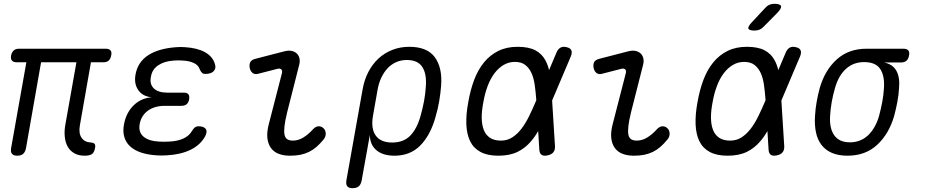

<svg xmlns="http://www.w3.org/2000/svg" viewBox="-20 -805 4840 1005"><path d="M423 10Q391 10 368.5 -3Q346 -16 334 -38Q322 -60 319 -89.5Q316 -119 322 -152L380 -479H195L116 -29Q112 -9 101 0.5Q90 10 70 10Q51 10 43 0.5Q35 -9 38 -29L118 -479H68Q50 -479 42.5 -488Q35 -497 38 -515Q42 -532 52 -541Q62 -550 80 -550H533Q551 -550 558.5 -541Q566 -532 562 -515Q559 -497 549 -488Q539 -479 521 -479H456L398 -148Q391 -108 406.5 -84.5Q422 -61 456 -59Q470 -58 475 -52Q480 -46 478 -33Q474 -8 462 1Q450 10 423 10Z M1105 -469Q1109 -458 1107 -448.5Q1105 -439 1098 -432Q1091 -425 1080 -421.5Q1069 -418 1055 -418Q1050 -418 1046 -419Q1042 -420 1038.5 -423Q1035 -426 1031.5 -431Q1028 -436 1025 -443Q1019 -463 996 -474.5Q973 -486 937 -488Q925 -489 913.5 -489Q902 -489 890 -488Q841 -485 808.5 -463.5Q776 -442 770 -403Q762 -365 785 -342.5Q808 -320 856 -320H942Q959 -320 966 -311.5Q973 -303 970 -285Q967 -268 957 -259.5Q947 -251 929 -251H842Q789 -251 754 -225.5Q719 -200 711 -155Q704 -113 731 -90Q758 -67 811 -64Q824 -63 838.5 -63Q853 -63 867 -64Q909 -66 939 -79.5Q969 -93 984 -118Q988 -125 992 -130Q996 -135 1000 -138Q1004 -141 1009 -142.5Q1014 -144 1020 -144Q1034 -144 1043.5 -140Q1053 -136 1057.5 -129.5Q1062 -123 1061 -113.5Q1060 -104 1054 -92Q1029 -46 977.5 -21Q926 4 854 8Q841 9 826.5 9Q812 9 798 8Q753 5 718.5 -6.5Q684 -18 661.5 -38.5Q639 -59 630.5 -88.5Q622 -118 629 -154Q640 -214 678.5 -252.5Q717 -291 774 -296Q727 -300 704 -333Q681 -366 689 -413Q695 -448 712.5 -474Q730 -500 758 -517.5Q786 -535 822.5 -545Q859 -555 903 -558Q914 -559 926 -559Q938 -559 949 -558Q1013 -554 1053.5 -531.5Q1094 -509 1105 -469Z M1332 -419Q1315 -414 1303 -422.5Q1291 -431 1287 -450Q1284 -470 1291 -481.5Q1298 -493 1320 -498L1467 -536Q1490 -542 1506.5 -538.5Q1523 -535 1533.5 -525Q1544 -515 1547.5 -499.5Q1551 -484 1546 -465L1483 -217Q1472 -172 1469 -143.5Q1466 -115 1469.5 -99Q1473 -83 1484 -76Q1495 -69 1513 -69Q1542 -69 1569 -86Q1596 -103 1618 -128Q1633 -144 1647.5 -144Q1662 -144 1672 -135Q1684 -125 1685 -107Q1686 -89 1673 -74Q1655 -52 1636.5 -36Q1618 -20 1597.5 -10Q1577 0 1553 5Q1529 10 1498 10Q1465 10 1439.5 0.5Q1414 -9 1398.5 -30Q1383 -51 1379.5 -83Q1376 -115 1388 -159L1456 -423Q1459 -436 1452 -442Q1445 -448 1433 -445Z M1826 180Q1806 180 1798 170.5Q1790 161 1793 140L1878 -337Q1887 -388 1908.5 -429Q1930 -470 1961.5 -499Q1993 -528 2034 -544Q2075 -560 2122 -560Q2216 -560 2256 -505.5Q2296 -451 2289 -357Q2286 -317 2279 -275.5Q2272 -234 2260 -194Q2234 -99 2181 -44.5Q2128 10 2045 10Q1984 10 1950 -19Q1916 -48 1916 -99L1873 140Q1869 161 1857.5 170.5Q1846 180 1826 180ZM2033 -59Q2092 -59 2127 -94.5Q2162 -130 2181 -197Q2192 -236 2199.5 -275.5Q2207 -315 2209 -353Q2214 -418 2190.5 -454.5Q2167 -491 2109 -491Q2080 -491 2054.5 -480Q2029 -469 2009.5 -448.5Q1990 -428 1976 -398.5Q1962 -369 1956 -333L1932 -197Q1921 -131 1947 -95Q1973 -59 2033 -59Z M2885 -40Q2886 -20 2876.5 -8Q2867 4 2847 8Q2826 13 2815 5.5Q2804 -2 2803 -22L2797 -119Q2780 -89 2760 -66Q2730 -30 2689 -10Q2648 10 2588 10Q2531 10 2494.5 -10Q2458 -30 2440.5 -66.5Q2423 -103 2421 -154.5Q2419 -206 2431 -270Q2442 -334 2462 -387Q2482 -440 2513.5 -478.5Q2545 -517 2588.5 -538.5Q2632 -560 2689 -560Q2748 -560 2782.5 -541.5Q2817 -523 2835 -489Q2847 -467 2854 -438L2892 -528Q2900 -548 2913.5 -555.5Q2927 -563 2946 -558Q2965 -554 2970.5 -542Q2976 -530 2968 -510L2870 -279ZM2787 -280V-284Q2784 -324 2779 -360Q2774 -396 2762 -422.5Q2750 -449 2729.5 -465Q2709 -481 2675 -481Q2643 -481 2616 -465Q2589 -449 2568 -421Q2547 -393 2532.5 -354.5Q2518 -316 2510 -270Q2501 -224 2501.5 -187.5Q2502 -151 2512.5 -124.5Q2523 -98 2545 -83.5Q2567 -69 2602 -69Q2636 -69 2662.5 -86.5Q2689 -104 2710.5 -132.5Q2732 -161 2750 -198Q2768 -235 2785 -275Z M3132 -419Q3115 -414 3103 -422.5Q3091 -431 3087 -450Q3084 -470 3091 -481.5Q3098 -493 3120 -498L3267 -536Q3290 -542 3306.5 -538.5Q3323 -535 3333.5 -525Q3344 -515 3347.5 -499.5Q3351 -484 3346 -465L3283 -217Q3272 -172 3269 -143.5Q3266 -115 3269.5 -99Q3273 -83 3284 -76Q3295 -69 3313 -69Q3342 -69 3369 -86Q3396 -103 3418 -128Q3433 -144 3447.5 -144Q3462 -144 3472 -135Q3484 -125 3485 -107Q3486 -89 3473 -74Q3455 -52 3436.5 -36Q3418 -20 3397.5 -10Q3377 0 3353 5Q3329 10 3298 10Q3265 10 3239.5 0.5Q3214 -9 3198.5 -30Q3183 -51 3179.5 -83Q3176 -115 3188 -159L3256 -423Q3259 -436 3252 -442Q3245 -448 3233 -445Z M3979 -667Q3968 -655 3956 -650Q3944 -645 3930 -645Q3901 -645 3897.5 -655.5Q3894 -666 3916 -689L3983 -761Q3993 -773 4005.5 -779Q4018 -785 4033 -785Q4064 -785 4068 -773.5Q4072 -762 4049 -738ZM4085 -40Q4086 -20 4076.5 -8Q4067 4 4047 8Q4026 13 4015 5.5Q4004 -2 4003 -22L3997 -119Q3980 -89 3960 -66Q3930 -30 3889 -10Q3848 10 3788 10Q3731 10 3694.5 -10Q3658 -30 3640.5 -66.5Q3623 -103 3621 -154.5Q3619 -206 3631 -270Q3642 -334 3662 -387Q3682 -440 3713.5 -478.5Q3745 -517 3788.5 -538.5Q3832 -560 3889 -560Q3948 -560 3982.5 -541.5Q4017 -523 4035 -489Q4047 -467 4054 -438L4092 -528Q4100 -548 4113.5 -555.5Q4127 -563 4146 -558Q4165 -554 4170.5 -542Q4176 -530 4168 -510L4070 -279ZM3987 -280V-284Q3984 -324 3979 -360Q3974 -396 3962 -422.5Q3950 -449 3929.5 -465Q3909 -481 3875 -481Q3843 -481 3816 -465Q3789 -449 3768 -421Q3747 -393 3732.5 -354.5Q3718 -316 3710 -270Q3701 -224 3701.5 -187.5Q3702 -151 3712.5 -124.5Q3723 -98 3745 -83.5Q3767 -69 3802 -69Q3836 -69 3862.5 -86.5Q3889 -104 3910.5 -132.5Q3932 -161 3950 -198Q3968 -235 3985 -275Z M4696 -478H4607Q4653 -469 4672 -434.5Q4691 -400 4686 -345Q4684 -308 4677 -271Q4670 -234 4660 -197Q4633 -104 4571.5 -47Q4510 10 4416 10Q4369 10 4335 -4.5Q4301 -19 4280 -46.5Q4259 -74 4251 -112.5Q4243 -151 4246 -197Q4248 -234 4254.5 -271Q4261 -308 4271 -345Q4298 -438 4360 -494Q4422 -550 4516 -550H4709Q4727 -550 4734.5 -541Q4742 -532 4738 -514Q4735 -496 4724.5 -487Q4714 -478 4696 -478ZM4429 -60Q4457 -60 4481 -69.5Q4505 -79 4524 -97Q4543 -115 4557.5 -140.5Q4572 -166 4581 -197Q4591 -234 4598 -271Q4605 -308 4607 -345Q4611 -409 4587 -444.5Q4563 -480 4503 -480Q4447 -480 4408 -444.5Q4369 -409 4351 -345Q4340 -308 4333.5 -271Q4327 -234 4325 -197Q4321 -133 4347 -96.5Q4373 -60 4429 -60Z"/></svg>

Font: Maple Mono NL Light
Style: Italic
Weight: 300
Italic angle: -10°
Monospace: yes
Designer: subframe7536
Version: Version 7.000